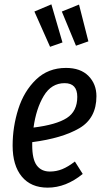

<svg xmlns="http://www.w3.org/2000/svg" viewBox="-20 -850 480 882"><path d="M128 -197V-183Q128 -118 149 -90Q170 -62 209 -62Q239 -62 266 -73Q293 -84 324 -108L360 -51Q283 12 199 12Q122 12 80 -39Q38 -90 38 -181Q38 -267 64 -349Q90 -431 145.5 -484.5Q201 -538 283 -538Q350 -538 386.5 -501Q423 -464 423 -408Q423 -307 344.5 -261Q266 -215 128 -197ZM134 -264Q239 -277 287 -308Q335 -339 335 -405Q335 -468 277 -468Q216 -468 181 -409.5Q146 -351 134 -264ZM216 -830 267 -655 210 -635 138 -797ZM343 -829 386 -660 329 -640 264 -797Z"/></svg>

Font: Fira Sans Extra Condensed
Style: Italic
Weight: 400
Width: 3
Italic angle: -8°
Designer: Carrois Corporate & Edenspiekermann AG
Foundry: Carrois Corporate GbR & Edenspiekermann AG
Version: Version 4.203